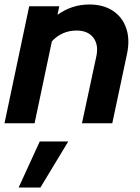

<svg xmlns="http://www.w3.org/2000/svg" viewBox="-22 -549 624 855"><path d="M-2 0 108 -521H242L234 -483Q298 -529 376 -529Q438 -529 480.5 -501Q523 -473 540 -423.5Q557 -374 544 -311L478 0H343L407 -298Q418 -350 393.5 -381.5Q369 -413 319 -413Q254 -413 209 -365L132 0ZM61 286 155 81H282L158 286Z"/></svg>

Font: Red Hat Display
Style: Bold Italic
Weight: 700
Italic angle: -12°
Designer: Pentagram, MCKL
Foundry: Pentagram, MCKL
Version: Version 1.023; ttfautohint (v1.8.3)